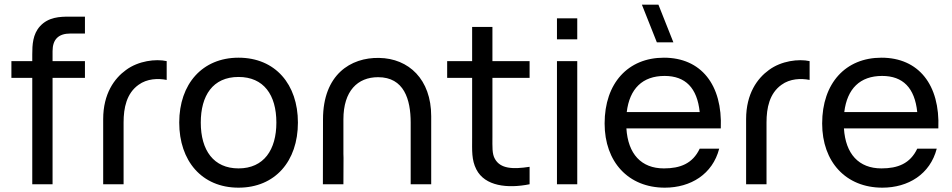

<svg xmlns="http://www.w3.org/2000/svg" viewBox="-20 -808 4176 842"><path d="M121.5 -569.5V-540H30V-466.5H121.5V0H210.5V-466.5H352.5V-540H210.5V-583.5C210.5 -635 236 -661 289 -661H352.5V-735H284C243 -735 192.5 -733.5 155.5 -693C123.5 -658 121.5 -611 121.5 -569.5Z M432.5 -285.5V0H522V-271C522 -335 535 -398.5 587.5 -436C625 -463.5 673.5 -465 711 -457.5V-540C663 -550.5 587 -541.5 532.5 -501C482.5 -465 432.5 -398 432.5 -285.5Z M1026 15C1186.5 15 1286.5 -101 1286.5 -270.5C1286.5 -437.5 1188 -555 1026 -555C867.5 -555 766 -440 766 -270.5C766 -103 864.5 15 1026 15ZM860.5 -270.5C860.5 -388.5 913 -470.5 1026 -470.5C1136.5 -470.5 1192 -392 1192 -270.5C1192 -151.5 1137.5 -69.5 1026 -69.5C917 -69.5 860.5 -148.5 860.5 -270.5Z M1781 -270.5V0H1871V-298.5C1871 -460 1772.5 -552 1642.5 -554C1518 -556.5 1396.5 -481 1396.5 -284.5L1396 0H1486L1486.5 -115.5L1486 -133.5V-284.5C1486 -409.5 1548.5 -469.5 1638 -469.5C1752 -469.5 1781 -372 1781 -270.5Z M2302.5 0V-76.5C2228.5 -65 2174.5 -68 2150.5 -111C2137.5 -133.5 2139.5 -163.5 2139.5 -208V-466.5H2302.5V-540H2139.5V-690H2050.5V-540H1941V-466.5H2050.5V-204C2050.5 -148 2047.5 -107 2069 -65C2106.5 8.5 2206 19.5 2302.5 0Z M2422.5 -635.5H2511.5V-727.5H2422.5ZM2422.5 0H2511.5V-540H2422.5Z M2895.5 15C3009 15 3105 -44 3134 -156H3048.5C3017.5 -90.5 2963 -69.5 2891.5 -69.5C2792 -69.5 2734 -133 2727 -245H3141C3149 -437 3054 -555 2891.5 -555C2734.5 -555 2631.5 -443.5 2631.5 -266.5C2631.5 -97.5 2736 15 2895.5 15ZM2728.5 -316.5C2741 -419 2797.5 -475 2894.5 -475C2986 -475 3037.5 -422.5 3048.5 -316.5ZM2795 -787.5 2860.5 -622.5H2933L2867.5 -787.5Z M3252 -285.5V0H3341.5V-271C3341.5 -335 3354.5 -398.5 3407 -436C3444.5 -463.5 3493 -465 3530.5 -457.5V-540C3482.5 -550.5 3406.5 -541.5 3352 -501C3302 -465 3252 -398 3252 -285.5Z M3849.5 15C3963 15 4059 -44 4088 -156H4002.5C3971.5 -90.5 3917 -69.5 3845.5 -69.5C3746 -69.5 3688 -133 3681 -245H4095C4103 -437 4008 -555 3845.5 -555C3688.5 -555 3585.5 -443.5 3585.5 -266.5C3585.5 -97.5 3690 15 3849.5 15ZM3682.5 -316.5C3695 -419 3751.5 -475 3848.5 -475C3940 -475 3991.5 -422.5 4002.5 -316.5Z"/></svg>

Font: Eudonet Medium
Style: Regular
Weight: 500
Designer: Mikhail Sharanda
Foundry: Mikhail Sharanda
Version: Version 4.503;Glyphs 3.1.2 (3151)